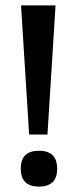

<svg xmlns="http://www.w3.org/2000/svg" viewBox="-20 -680 284 712"><path d="M88 -181 58 -660H186L156 -181ZM124 12Q91 12 74 -4.5Q57 -21 57 -54Q57 -88 74 -104.5Q91 -121 124 -121Q158 -121 175 -104.5Q192 -88 192 -54Q192 12 124 12Z"/></svg>

Font: Bricolage Grotesque SemiCondensed Medium
Style: Regular
Weight: 500
Width: 4
Designer: Mathieu Triay
Foundry: Atelier Triay
Version: Version 1.001;gftools[0.9.33.dev8+g029e19f]